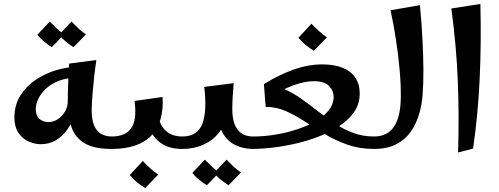

<svg xmlns="http://www.w3.org/2000/svg" viewBox="-20 -754 2524 972"><path d="M186 -24Q156 -24 124.5 -38Q93 -52 73 -82Q53 -112 53 -158Q53 -223 83.5 -271Q114 -319 162.5 -351Q211 -383 265.5 -399Q320 -415 368 -415L370 -360Q314 -360 274.5 -343.5Q235 -327 209.5 -302Q184 -277 172.5 -250.5Q161 -224 161 -202Q161 -169 179.5 -152.5Q198 -136 225 -136Q251 -136 273.5 -151Q296 -166 309.5 -190Q323 -214 323 -240L369 -232Q366 -198 353.5 -162Q341 -126 318 -94.5Q295 -63 262 -43.5Q229 -24 186 -24ZM545 0Q455 0 407 -29.5Q359 -59 341 -113Q323 -167 323 -240Q323 -274 324 -304Q325 -334 326.5 -364.5Q328 -395 330 -432L468 -450Q462 -413 457 -368Q452 -323 448.5 -279Q445 -235 444 -198Q444 -147 457 -117.5Q470 -88 493.5 -75.5Q517 -63 545 -63L565 -31ZM242 -515Q222 -528 202.5 -544Q183 -560 169 -578L232 -645Q249 -627 266 -611Q283 -595 305 -580ZM352 -515Q332 -528 312.5 -544Q293 -560 279 -578L342 -645Q359 -627 376 -611Q393 -595 415 -580Z M545 0V-63Q616 -63 645 -106Q674 -149 661 -243L803 -263Q807 -200 792.5 -150.5Q778 -101 746 -67.5Q714 -34 663.5 -17Q613 0 545 0ZM903 0Q839 0 798.5 -27Q758 -54 739 -98.5Q720 -143 720 -194L775 -224Q775 -175 788.5 -139Q802 -103 830.5 -83Q859 -63 903 -63L923 -31ZM715 198Q693 185 672.5 168Q652 151 637 132L703 61Q722 81 740 97.5Q758 114 781 130Z M903 0V-63Q979 -63 1004 -126.5Q1029 -190 1014 -314L1163 -333Q1160 -296 1158 -264Q1156 -232 1156 -202L1119 -172Q1119 -122 1089 -83Q1059 -44 1010.5 -22Q962 0 903 0ZM1261 0Q1211 0 1170.5 -20Q1130 -40 1105.5 -84Q1081 -128 1081 -202H1156Q1156 -132 1183 -97.5Q1210 -63 1261 -63L1281 -31ZM1027 184Q1007 171 987.5 155.5Q968 140 954 121L1017 54Q1034 72 1051 88Q1068 104 1090 119ZM1137 184Q1117 171 1097.5 155.5Q1078 140 1064 121L1127 54Q1144 72 1161 88Q1178 104 1200 119Z M1261 0V-63Q1317 -63 1374.5 -72.5Q1432 -82 1485 -99.5Q1538 -117 1579.5 -141.5Q1621 -166 1645 -196.5Q1669 -227 1669 -263Q1669 -295 1645.5 -319Q1622 -343 1568 -343Q1522 -343 1464 -321.5Q1406 -300 1342 -261L1316 -328Q1393 -376 1467 -402Q1541 -428 1611 -428Q1671 -428 1713 -411.5Q1755 -395 1778 -362Q1801 -329 1801 -280Q1801 -227 1772 -186Q1743 -145 1695 -114Q1647 -83 1589 -61Q1531 -39 1470 -25.5Q1409 -12 1354.5 -6Q1300 0 1261 0ZM1874 0Q1800 0 1739 -21.5Q1678 -43 1625.5 -74.5Q1573 -106 1524.5 -138Q1476 -170 1427.5 -191.5Q1379 -213 1325 -213L1316 -328Q1371 -324 1418 -303.5Q1465 -283 1507.5 -252.5Q1550 -222 1591.5 -189.5Q1633 -157 1676.5 -128Q1720 -99 1768.5 -81Q1817 -63 1874 -63L1894 -31ZM1569 -497Q1547 -510 1526.5 -527Q1506 -544 1491 -563L1557 -634Q1576 -614 1594 -597.5Q1612 -581 1635 -565Z M1874 0V-63Q1941 -63 1974.5 -112.5Q2008 -162 2009 -260Q2010 -325 2003 -402Q1996 -479 1984 -557Q1972 -635 1957 -702L2106 -728Q2115 -632 2119 -550.5Q2123 -469 2123.5 -399.5Q2124 -330 2119 -268Q2115 -220 2100.5 -172.5Q2086 -125 2058.5 -86Q2031 -47 1985.5 -23.5Q1940 0 1874 0Z M2299 18Q2302 -81 2301.5 -170.5Q2301 -260 2297.5 -347Q2294 -434 2286 -523.5Q2278 -613 2265 -711L2412 -734Q2417 -531 2408 -348Q2399 -165 2375 -2Z"/></svg>

Font: Marhey Light
Style: Regular
Weight: 400
Version: Version 1.000